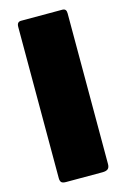

<svg xmlns="http://www.w3.org/2000/svg" viewBox="-115 -797 561 851"><g transform="rotate(-15 165.5 -371.0)"><path d="M261 -742Q279 -742 279 -721V-29Q279 -13 271 -6.5Q263 0 246 0H79Q63 0 57.5 -6Q52 -12 52 -25V-719Q52 -742 71 -742Z"/></g></svg>

Font: Libre Franklin Black
Style: Regular
Weight: 900
Designer: Pablo Impallari, Rodrigo Fuenzalida, Nhung Nguyen
Foundry: Impallari Type
Version: Version 3.000